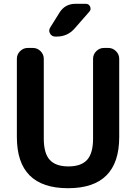

<svg xmlns="http://www.w3.org/2000/svg" viewBox="-20 -983 718 1013"><path d="M69 -260V-673Q69 -696 86 -713Q103 -730 126 -730H154Q177 -730 194 -713Q211 -696 211 -673V-252Q211 -174 242.5 -139.5Q274 -105 341 -105Q408 -105 439.5 -139.5Q471 -174 471 -252V-673Q471 -696 488 -713Q505 -730 528 -730H552Q575 -730 592 -713Q609 -696 609 -673V-260Q609 10 339 10Q69 10 69 -260ZM379 -963H432Q449 -963 455.5 -948Q462 -933 451 -921L373 -832Q336 -790 279 -790H272Q253 -790 244 -806Q235 -822 245 -838L293 -915Q322 -963 379 -963Z"/></svg>

Font: Rounded Mplus 1c Bold
Style: Bold
Weight: 700
Version: Version 1.059.20150529